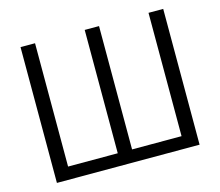

<svg xmlns="http://www.w3.org/2000/svg" viewBox="-103 -863 1143 997"><g transform="rotate(-15 468.5 -365.0)"><path d="M852 0H85V-730H163V-67H430V-730H507V-67H773V-730H852Z"/></g></svg>

Font: M PLUS 1p
Style: Regular
Weight: 400
Version: Version 1.062